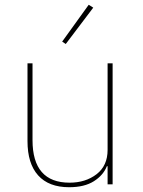

<svg xmlns="http://www.w3.org/2000/svg" viewBox="-20 -771 596 803"><path d="M370 -739 255 -587 240 -597 351 -751ZM430 0V-76H427Q412 -38 372.5 -13Q333 12 269 12Q184 12 139.5 -37.5Q95 -87 95 -181V-506H116V-185Q116 -7 271 -7Q338 -7 384 -42.5Q430 -78 430 -144V-506H451V0Z"/></svg>

Font: IBM Plex Sans Thin
Style: Regular
Weight: 100
Designer: Mike Abbink, Paul van der Laan, Pieter van Rosmalen
Foundry: Bold Monday
Version: Version 3.0